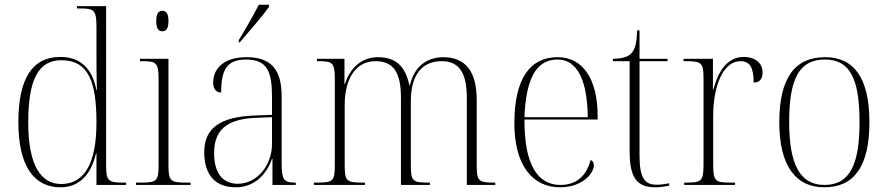

<svg xmlns="http://www.w3.org/2000/svg" viewBox="-20 -786 3772 816"><path d="M237 10C314 10 366 -40 388 -134H390V0H516V-10H503C440 -10 431 -18 431 -82V-760H307V-750H322C380 -750 390 -743 390 -671V-549C390 -518 390 -454 392 -403H390C371 -498 320 -544 236 -544C120 -544 58 -456 58 -267C58 -78 126 10 237 10ZM242 -4C154 -3 100 -83 100 -265C100 -450 144 -530 241 -530C354 -530 390 -442 390 -266C390 -96 341 -5 242 -4Z M670 -653C685 -653 696 -663 696 -697C696 -730 685 -740 670 -740C655 -740 644 -730 644 -697C644 -663 655 -653 670 -653ZM558 0H790V-10H769C703 -10 696 -18 696 -86V-536H575V-526H587C645 -526 654 -518 654 -448V-85C654 -17 646 -10 581 -10H558Z M995 -616V-606H999C1038 -651 1098 -721 1123 -756V-766H1080C1057 -721 1024 -663 995 -616ZM982 10C1063 10 1114 -47 1136 -111H1138V0H1237V-10H1233C1186 -10 1177 -23 1177 -93V-377C1177 -489 1133 -543 1028 -543C929 -543 886 -493 886 -435C886 -408 898 -393 920 -393C920 -490 944 -533 1026 -533C1116 -533 1136 -482 1136 -373V-298L1060 -295C917 -289 848 -243 848 -139C848 -39 898 10 982 10ZM991 -5C922 -5 890 -56 890 -135C890 -226 935 -279 1063 -285L1136 -288V-173C1136 -86 1074 -5 991 -5Z M1314 0H1531V-10H1519C1452 -10 1445 -17 1445 -86V-341C1445 -444 1487 -526 1576 -526C1654 -526 1684 -476 1684 -370V0H1807V-10H1798C1733 -10 1726 -17 1726 -86V-356C1726 -453 1763 -526 1857 -526C1934 -526 1964 -473 1964 -370V0H2085V-10H2079C2014 -10 2006 -17 2006 -84V-360C2006 -481 1960 -543 1863 -543C1790 -542 1739 -499 1722 -423H1720C1703 -504 1663 -543 1586 -543C1520 -543 1469 -501 1446 -429H1444V-536H1327V-526H1336C1395 -526 1403 -517 1403 -448V-86C1403 -17 1396 -10 1330 -10H1314Z M2360 10C2455 10 2504 -49 2504 -84C2504 -95 2499 -103 2490 -106C2473 -40 2431 0 2362 0C2266 0 2208 -84 2209 -278H2520V-293C2520 -450 2457 -543 2350 -543C2232 -543 2166 -451 2166 -262C2166 -88 2240 10 2360 10ZM2478 -288H2209C2215 -444 2255 -533 2349 -533C2436 -533 2476 -441 2478 -288Z M2765 10C2784 10 2806 7 2824 3V-7C2803 -3 2789 -1 2770 -1C2720 -1 2698 -30 2698 -125V-526H2817V-536H2698V-657H2688C2686 -609 2681 -576 2661 -557C2646 -543 2623 -537 2585 -536V-526H2656V-142C2656 -29 2688 10 2765 10Z M2888 0H3104V-10H3081C3020 -10 3011 -17 3011 -87V-292C3011 -425 3055 -526 3127 -526C3166 -526 3183 -501 3183 -435C3210 -435 3221 -453 3221 -477C3221 -516 3192 -544 3141 -544C3066 -544 3030 -474 3012 -406H3010V-536H2885V-526H2895C2962 -526 2970 -519 2970 -451V-87C2970 -17 2961 -10 2901 -10H2888Z M3483 10C3609 10 3675 -77 3675 -267C3675 -455 3609 -543 3487 -543C3357 -543 3292 -453 3292 -267C3292 -78 3364 10 3483 10ZM3484 0C3380 0 3334 -87 3334 -267C3334 -451 3376 -533 3486 -533C3591 -533 3633 -454 3633 -267C3633 -91 3594 0 3484 0Z"/></svg>

Font: Noto Serif Display SemiCondensed ExtraLight
Style: Regular
Weight: 200
Width: 4
Designer: Monotype Design Team
Foundry: Monotype Imaging Inc.
Version: Version 2.009